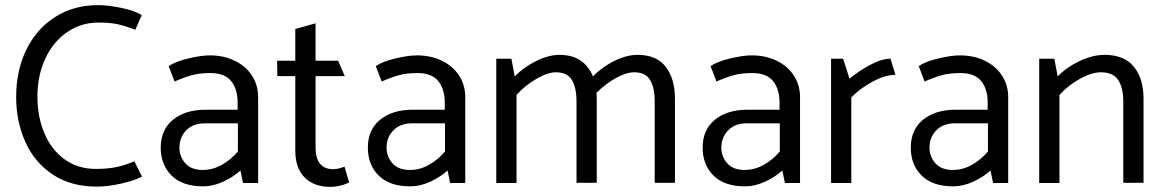

<svg xmlns="http://www.w3.org/2000/svg" viewBox="-20 -714 4540 749"><path d="M363 -694Q267 -694 194 -647Q121 -600 82 -518.5Q43 -437 43 -336Q43 -240 79 -160Q115 -80 186 -33Q257 14 357 14Q400 14 451.5 2.5Q503 -9 534 -25L504 -85Q473 -71 437.5 -63Q402 -55 354 -55Q284 -55 232 -92.5Q180 -130 153 -194.5Q126 -259 126 -337Q126 -420 157 -486Q188 -552 242.5 -589Q297 -626 363 -626Q410 -626 439 -619.5Q468 -613 508 -598L533 -655Q504 -673 452 -683.5Q400 -694 363 -694Z M801 -429Q856 -429 881.5 -398Q907 -367 907 -313V-286H782Q703 -286 655 -247Q607 -208 607 -138Q607 -71 649.5 -29Q692 13 773 13Q811 13 851 -5.5Q891 -24 918 -49L928 0H987V-335Q987 -382 963 -419Q939 -456 896 -477Q853 -498 798 -498Q765 -498 714.5 -486Q664 -474 638 -456L661 -396Q697 -412 727.5 -420.5Q758 -429 801 -429ZM780 -233H908V-123Q881 -91 845.5 -71Q810 -51 771 -51Q726 -51 703 -77Q680 -103 680 -138Q680 -178 706.5 -205.5Q733 -233 780 -233Z M1211 -623 1132 -601V-477H1061L1062 -417H1132V-126Q1132 -58 1168.5 -21.5Q1205 15 1268 15Q1306 15 1342 -2L1324 -64Q1299 -54 1280 -54Q1245 -54 1228 -76Q1211 -98 1211 -137V-417H1325L1299 -477H1211Z M1609 -429Q1664 -429 1689.5 -398Q1715 -367 1715 -313V-286H1590Q1511 -286 1463 -247Q1415 -208 1415 -138Q1415 -71 1457.5 -29Q1500 13 1581 13Q1619 13 1659 -5.5Q1699 -24 1726 -49L1736 0H1795V-335Q1795 -382 1771 -419Q1747 -456 1704 -477Q1661 -498 1606 -498Q1573 -498 1522.5 -486Q1472 -474 1446 -456L1469 -396Q1505 -412 1535.5 -420.5Q1566 -429 1609 -429ZM1588 -233H1716V-123Q1689 -91 1653.5 -71Q1618 -51 1579 -51Q1534 -51 1511 -77Q1488 -103 1488 -138Q1488 -178 1514.5 -205.5Q1541 -233 1588 -233Z M2613 -329V-1H2534V-318Q2534 -372 2516 -402Q2498 -432 2454 -432Q2423 -432 2382.5 -409.5Q2342 -387 2307 -352L2308 -329V-1H2229V-318Q2229 -372 2211 -402Q2193 -432 2149 -432Q2117 -432 2073.5 -407Q2030 -382 1995 -344V0H1916V-485H1975L1988 -416Q2023 -452 2071.5 -476Q2120 -500 2163 -500Q2212 -500 2244.5 -478Q2277 -456 2293 -416Q2328 -452 2376 -476Q2424 -500 2467 -500Q2541 -500 2577 -453.5Q2613 -407 2613 -329Z M2915 -429Q2970 -429 2995.5 -398Q3021 -367 3021 -313V-286H2896Q2817 -286 2769 -247Q2721 -208 2721 -138Q2721 -71 2763.5 -29Q2806 13 2887 13Q2925 13 2965 -5.5Q3005 -24 3032 -49L3042 0H3101V-335Q3101 -382 3077 -419Q3053 -456 3010 -477Q2967 -498 2912 -498Q2879 -498 2828.5 -486Q2778 -474 2752 -456L2775 -396Q2811 -412 2841.5 -420.5Q2872 -429 2915 -429ZM2894 -233H3022V-123Q2995 -91 2959.5 -71Q2924 -51 2885 -51Q2840 -51 2817 -77Q2794 -103 2794 -138Q2794 -178 2820.5 -205.5Q2847 -233 2894 -233Z M3473 -422 3454 -485Q3419 -485 3373 -460Q3327 -435 3294 -407L3269 -485H3222V0H3301V-334Q3335 -369 3384 -395.5Q3433 -422 3473 -422Z M3727 -429Q3782 -429 3807.5 -398Q3833 -367 3833 -313V-286H3708Q3629 -286 3581 -247Q3533 -208 3533 -138Q3533 -71 3575.5 -29Q3618 13 3699 13Q3737 13 3777 -5.5Q3817 -24 3844 -49L3854 0H3913V-335Q3913 -382 3889 -419Q3865 -456 3822 -477Q3779 -498 3724 -498Q3691 -498 3640.5 -486Q3590 -474 3564 -456L3587 -396Q3623 -412 3653.5 -420.5Q3684 -429 3727 -429ZM3706 -233H3834V-123Q3807 -91 3771.5 -71Q3736 -51 3697 -51Q3652 -51 3629 -77Q3606 -103 3606 -138Q3606 -178 3632.5 -205.5Q3659 -233 3706 -233Z M4275 -432Q4322 -432 4342 -402Q4362 -372 4362 -318V-1H4441V-329Q4441 -407 4403.5 -453.5Q4366 -500 4289 -500Q4243 -500 4192 -476Q4141 -452 4106 -416L4093 -485H4034V0H4113V-344Q4148 -382 4193.5 -407Q4239 -432 4275 -432Z"/></svg>

Font: Catamaran
Style: Regular
Weight: 400
Designer: Pria Ravichandran
Version: Version 1.000;PS 001.000;hotconv 1.0.70;makeotf.lib2.5.58329